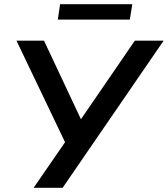

<svg xmlns="http://www.w3.org/2000/svg" viewBox="-20 -900 804 920"><path d="M141 0 303 -235V-195L59 -705H191L378 -307H353L626 -705H764L280 0ZM257 -806 268 -880H614L602 -806Z"/></svg>

Font: Mulish ExtraLight
Style: Italic
Weight: 200
Italic angle: -9°
Designer: Vernon Adams
Foundry: Vernon Adams
Version: Version 3.603